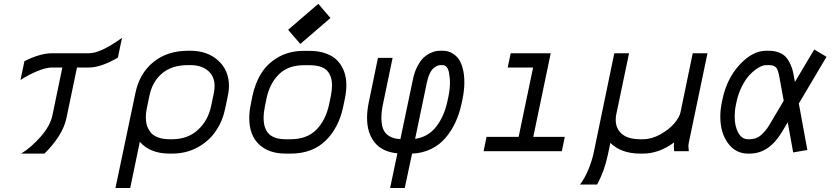

<svg xmlns="http://www.w3.org/2000/svg" viewBox="-20 -771 4241 979"><path d="M246.1 -499.5H434.1Q493.2 -499.5 602.1 -578.1L581.1 -477.1Q494.1 -426.8 434.1 -426.8H372.6L318.4 -167.5Q309.1 -122.6 278.8 -75.4Q248.5 -28.3 206.5 12.2H87.9Q139.6 -19.5 187.7 -74.5Q235.8 -129.4 247.1 -182.1L297.9 -426.8H246.1Q214.8 -426.8 170.9 -408.7Q127 -390.6 84.5 -363.3L104.5 -459Q184.6 -499.5 246.1 -499.5Z M1056.6 -230.5 1070.8 -298.8Q1074.2 -315.4 1074.2 -332Q1074.2 -381.8 1040.5 -410.4Q1006.8 -439 951.2 -439H939Q856.4 -439 806.9 -397.2Q757.3 -355.5 742.2 -284.2L728 -215.8Q723.6 -195.8 723.6 -171.9Q723.6 -149.9 729.2 -131.6Q734.9 -113.3 747.6 -96.7Q760.3 -80.1 785.2 -70.6Q810.1 -61 845.2 -61H857.4Q937 -61 989 -108.6Q1041 -156.2 1056.6 -230.5ZM857.4 12.2H845.2Q745.1 12.2 692.9 -47.9L644 187.5H568.8L670.9 -298.8Q691.9 -397.5 762.5 -454.8Q833 -512.2 939 -512.2H951.2Q1037.6 -512.2 1092.5 -462.4Q1147.5 -412.6 1147.5 -332Q1147.5 -310.1 1142.1 -284.2L1127.9 -215.8Q1114.3 -151.9 1079.3 -101.1Q1044.4 -50.3 986.6 -19Q928.7 12.2 857.4 12.2Z M1557.6 -438.5H1529.8Q1449.2 -438.5 1402.1 -392.1Q1355 -345.7 1338.4 -266.6L1330.6 -227.5Q1324.2 -197.3 1324.2 -168.9Q1324.2 -114.7 1351.6 -87.9Q1378.9 -61 1437 -61H1461.9Q1544.9 -61 1593.3 -109.9Q1641.6 -158.7 1658.7 -241.7L1667 -281.7Q1672.9 -311.5 1672.9 -335.9Q1672.9 -385.3 1646.5 -411.9Q1620.1 -438.5 1557.6 -438.5ZM1746.1 -335.9Q1746.1 -305.2 1738.3 -267.1L1730 -227.1Q1707.5 -119.1 1639.9 -53.5Q1572.3 12.2 1461.9 12.2H1437Q1349.6 12.2 1300.3 -35.2Q1251 -82.5 1251 -168.9Q1251 -203.1 1259.3 -242.2L1267.1 -281.2Q1281.2 -349.1 1314 -399.9Q1346.7 -450.7 1402.1 -481.2Q1457.5 -511.7 1529.8 -511.7H1557.6Q1606 -511.7 1643.1 -498Q1680.2 -484.4 1702.1 -460.2Q1724.1 -436 1735.1 -404.8Q1746.1 -373.5 1746.1 -335.9ZM1511.2 -546.9 1449.2 -619.1 1603 -751.5 1665 -679.2Z M2274.4 -351.1Q2274.4 -361.3 2273.4 -371.8Q2272.5 -382.3 2269.5 -399.7Q2266.6 -417 2258.3 -428Q2250 -439 2237.8 -439H2225.6Q2218.8 -439 2210.9 -436Q2203.1 -433.1 2192.4 -424.8Q2181.6 -416.5 2172.1 -397.5Q2162.6 -378.4 2156.7 -351.1L2096.7 -63Q2164.1 -72.8 2204.6 -125.7Q2245.1 -178.7 2261.2 -253.9L2266.6 -278.8Q2274.4 -316.4 2274.4 -351.1ZM1969.2 187.5 2006.3 10.7Q1928.7 3.4 1890.1 -44.9Q1851.6 -93.3 1851.6 -169.9Q1851.6 -208 1860.8 -251.5L1907.2 -476.1H1981.9L1932.1 -236.8Q1924.8 -201.7 1924.8 -169.9Q1924.8 -112.8 1950 -88.4Q1975.1 -64 2021.5 -61.5L2085.4 -365.7Q2093.3 -404.3 2108.4 -432.9Q2123.5 -461.4 2138.9 -476.1Q2154.3 -490.7 2172.6 -499.5Q2190.9 -508.3 2202.6 -510.3Q2214.4 -512.2 2225.6 -512.2H2237.8Q2250.5 -512.2 2262.9 -509.3Q2275.4 -506.3 2291.5 -496.1Q2307.6 -485.8 2319.3 -469.2Q2331.1 -452.6 2339.4 -422.1Q2347.7 -391.6 2347.7 -351.1Q2347.7 -310.5 2337.9 -263.2L2332.5 -238.3Q2321.8 -189.5 2302.2 -147.2Q2282.7 -105 2252.7 -69.1Q2222.7 -33.2 2178.5 -11.5Q2134.3 10.3 2081.1 12.2L2043.9 187.5Z M2844.7 0H2445.8L2460.9 -73.2H2624.5L2698.2 -426.8H2568.8L2584 -499.5H2788.1L2699.2 -73.2H2859.9Z M2937.5 169.9Q2959.5 141.6 2978.8 96.7Q2998 51.8 3007.8 4.9L3112.3 -499.5H3187.5L3122.1 -186.5Q3119.6 -174.8 3119.6 -159.2Q3119.6 -115.2 3150.9 -88.1Q3182.1 -61 3245.6 -61H3257.8Q3302.2 -61 3346.4 -85.4Q3390.6 -109.9 3417.5 -141.1Q3444.3 -172.4 3449.7 -197.8L3512.2 -499.5H3587.4L3491.7 -41Q3490.2 -34.2 3490.2 -24.9Q3490.2 -16.6 3492.2 0H3417.5Q3416 -13.2 3416 -23.9Q3416 -39.1 3417.5 -44.9Q3340.3 12.2 3257.8 12.2H3245.6Q3147 12.2 3092.3 -42.5L3079.1 19.5Q3062 101.6 3024.4 169.9Z M3967.8 -99.1Q3901.4 12.2 3802.7 12.2H3793.5Q3731 12.2 3691.9 -41Q3652.8 -94.2 3652.8 -176.3Q3652.8 -211.9 3660.6 -249L3664.1 -265.6Q3686 -370.1 3751.5 -441.2Q3816.9 -512.2 3887.2 -512.2H3896.5Q3913.1 -512.2 3925.5 -510.5Q3938 -508.8 3955.3 -501.7Q3972.7 -494.6 3985.1 -482.2Q3997.6 -469.7 4009.3 -445.6Q4021 -421.4 4026.9 -388.2L4033.2 -353L4131.8 -518.6L4194.3 -481.4L4053.2 -243.2L4096.7 -6.3L4024.4 6.3L3996.6 -147.5ZM3976.1 -257.3 3954.6 -375.5Q3950.7 -397.5 3946.3 -410.2Q3941.9 -422.9 3934.3 -429.2Q3926.8 -435.5 3918.9 -437.3Q3911.1 -439 3896.5 -439H3887.2Q3870.1 -439 3848.4 -426.5Q3826.7 -414.1 3804.7 -391.6Q3782.7 -369.1 3763.7 -332Q3744.6 -294.9 3735.4 -251L3731.9 -234.4Q3726.1 -207 3726.1 -176.3Q3726.1 -126.5 3744.6 -93.8Q3763.2 -61 3793.5 -61H3802.7Q3835.4 -61 3859.4 -81.1Q3883.3 -101.1 3904.3 -136.2Z"/></svg>

Font: Anka/Coder
Style: Italic
Weight: 400
Italic angle: -12°
Monospace: yes
Version: Version 001.100